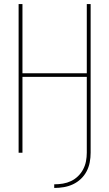

<svg xmlns="http://www.w3.org/2000/svg" viewBox="-20 -755 540 949"><path d="M248 174V156Q270 156 291 152.5Q312 149 331 140Q350 131 365.5 116Q381 101 391 82Q401 63 405 42Q409 21 409 0V-375H91V0H72V-735H91V-393H409V-735H428V0Q428 24 423.5 47.5Q419 71 408 92Q397 113 379.5 129.5Q362 146 340.5 156Q319 166 295.5 170Q272 174 248 174Z"/></svg>

Font: Zed Mono Thin
Style: Regular
Weight: 100
Monospace: yes
Designer: Belleve Invis
Foundry: Belleve Invis
Version: Version 1.0.0; ttfautohint (v1.8.4)